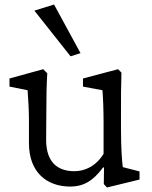

<svg xmlns="http://www.w3.org/2000/svg" viewBox="-20 -816 670 849"><path d="M523 -77C520 -101 515 -151 515 -249V-329C515 -391 515 -424 517 -495L502 -510L347 -469V-433L433 -417C436 -383 438 -326 438 -275V-136C404 -80 354 -59 309 -59C237 -59 184 -96 184 -198L185 -333C185 -391 186 -443 189 -492L171 -510L22 -469V-433L102 -417C105 -374 108 -331 108 -284V-183C108 -54 187 9 291 9C346 9 390 -13 436 -76L440 -75L439 -2L453 13L597 -22V-58ZM132 -769 292 -567 336 -581 219 -796Z"/></svg>

Font: TPK Tissa Web Quiz
Style: Regular
Weight: 400
Designer: Jacques Le Bailly, Suppakit Chalermlarp | Katatrad Co.,Ltd.
Foundry: Jacques Le Bailly, Cadson Demak Co.,Ltd.
Version: Version 5.000;Glyphs 3.1.2 (3151)